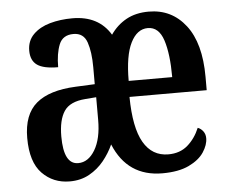

<svg xmlns="http://www.w3.org/2000/svg" viewBox="-45 -598 789 659"><g transform="rotate(-5 350.0 -268.5)"><path d="M170 10Q113 10 75 -29Q37 -68 37 -151Q37 -232 82 -270Q127 -308 218 -312L284 -315V-373Q284 -426 272.5 -459.5Q261 -493 226 -493Q189 -493 176.5 -462Q164 -431 164 -384Q114 -384 92 -399.5Q70 -415 70 -449Q70 -483 92 -505Q114 -527 149.5 -537Q185 -547 227 -547Q317 -547 358 -479Q380 -511 412.5 -529Q445 -547 490 -547Q569 -547 617 -485Q665 -423 665 -307V-261H399Q400 -155 429.5 -104Q459 -53 515 -53Q555 -53 581.5 -76Q608 -99 623 -135Q634 -131 641.5 -121Q649 -111 649 -97Q649 -74 632.5 -49Q616 -24 580.5 -7Q545 10 489 10Q369 10 322 -104Q309 -75 288 -49Q267 -23 237.5 -6.5Q208 10 170 10ZM551 -316Q551 -396 535.5 -443.5Q520 -491 482 -491Q445 -491 423 -447Q401 -403 401 -316ZM204 -50Q239 -50 262 -88.5Q285 -127 285 -192V-270L247 -267Q194 -263 174 -233Q154 -203 154 -146Q154 -50 204 -50Z"/></g></svg>

Font: Noto Serif Khmer ExtraCondensed SemiBold
Style: Regular
Weight: 600
Width: 2
Designer: Danh Hong and the Monotype Design Team
Foundry: Monotype Imaging Inc.
Version: Version 2.004; ttfautohint (v1.8.4.7-5d5b)